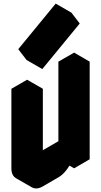

<svg xmlns="http://www.w3.org/2000/svg" viewBox="-20 -991 560 1062"><path d="M130 -450 217 -500V-60L390 -160V-600L476 -650V-110L390 -60V-160Q390 -134 378 -104Q366 -74 346 -48.5Q326 -23 303 -10L217 40Q182 60 156 45Q130 30 130 -10ZM168 -669 375 -921 421 -861 214 -609ZM390 -160V-60L303 -110V-210ZM476 -650 390 -600 303 -650 390 -700ZM390 -600V-160L303 -210V-650ZM217 -500 130 -450 43 -500 130 -550ZM390 -160 217 -60 130 -110 303 -210ZM375 -921 168 -669 81 -719 288 -971ZM168 -669 214 -609 127 -659 81 -719ZM130 -450V-10Q130 30 156 45L69 -5Q43 -20 43 -60V-500Z"/></svg>

Font: Nabla Normal
Style: Regular
Weight: 400
Designer: Arthur Reinders Folmer
Version: Version 1.000